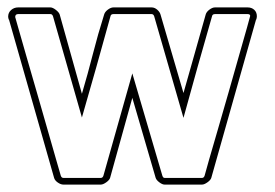

<svg xmlns="http://www.w3.org/2000/svg" viewBox="-20 -498 743 518"><path d="M116 -478Q122 -478 130.5 -471.5Q139 -465 141 -459L201 -245Q217 -299 230.5 -352Q244 -405 261 -459Q263 -466 271 -472Q279 -478 286 -478H389Q397 -478 404 -472Q411 -466 413 -459L475 -247L496 -321L535 -459Q537 -466 545 -472Q553 -478 560 -478H648Q659 -478 666 -471.5Q673 -465 673 -454Q673 -450 671 -444V-446L550 -18Q548 -12 539.5 -6Q531 0 525 0H424Q418 0 410 -6Q402 -12 400 -18L337 -234L277 -18Q275 -12 266.5 -6Q258 0 252 0H151Q144 0 136 -5.5Q128 -11 126 -18L4 -446V-444Q2 -450 2 -453Q2 -464 10 -471Q18 -478 29 -478ZM29 -460Q21 -460 21 -452Q21 -452 29.5 -422Q38 -392 51 -347Q64 -302 79.5 -248.5Q95 -195 108.5 -147.5Q122 -100 132 -65.5Q142 -31 144 -24Q146 -18 151 -18H252Q257 -18 259 -24L337 -300L418 -24Q420 -18 424 -18H525Q530 -18 532 -24Q534 -32 544 -67Q554 -102 568 -149.5Q582 -197 597 -250Q612 -303 625 -348.5Q638 -394 646.5 -424Q655 -454 655 -455Q655 -460 648 -460H560Q553 -460 552 -454Q532 -385 513 -317Q494 -249 475 -180L396 -454Q394 -460 389 -460H286Q279 -460 278 -454Q259 -385 240 -317.5Q221 -250 201 -181L123 -454Q121 -460 116 -460Z"/></svg>

Font: RonaldsonGothicLicht
Style: Regular
Weight: 400
Designer: Mr. Robertson for MacKellar, Smiths & Jordan Co. Philadelphia
Foundry: CAT-Fonts Peter Wiegel
Version: 1.000